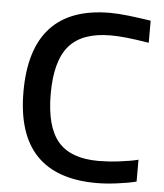

<svg xmlns="http://www.w3.org/2000/svg" viewBox="-54 -800 734 857"><g transform="rotate(5 313.5 -371.0)"><path d="M410 10Q230 10 140 -84.5Q50 -179 50 -368Q50 -560 139 -656Q228 -752 405 -752Q441 -752 488.5 -746.5Q536 -741 588 -733V-634Q526 -644 487 -648Q448 -652 417 -652Q289 -652 230.5 -584.5Q172 -517 172 -369Q172 -223 228.5 -156Q285 -89 410 -89Q428 -89 452.5 -90.5Q477 -92 502 -95Q527 -98 550 -102Q573 -106 588 -110V-12Q568 -7 545 -3Q522 1 498 4Q474 7 451.5 8.5Q429 10 410 10Z"/></g></svg>

Font: Encode Sans Wide
Style: Medium
Weight: 500
Designer: Pablo Impallari, Andres Torresi
Foundry: Pablo Impallari, Andres Torresi
Version: Version 1.000; ttfautohint (v1.00) -l 8 -r 50 -G 200 -x 14 -